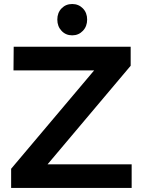

<svg xmlns="http://www.w3.org/2000/svg" viewBox="-20 -932 708 952"><path d="M285.2 -890.4Q306.2 -912.1 337.9 -912.1Q369.6 -912.1 390.9 -890.4Q412.1 -868.7 412.1 -835Q412.1 -801.3 390.9 -779.1Q369.6 -756.8 337.9 -756.8Q306.2 -756.8 285.2 -779.1Q264.2 -801.3 264.2 -835Q264.2 -868.7 285.2 -890.4ZM47.9 -700.2H627.9V-606L215.8 -117.2H632.8V0H35.2V-95.2L446.8 -583H46.9Z"/></svg>

Font: Montserrat-Arabic Medium
Style: Regular
Weight: 500
Designer: Mohamed Gaber
Foundry: Kief Type Foundry
Version: Version 5.008;PS 005.008;hotconv 1.0.88;makeotf.lib2.5.64775